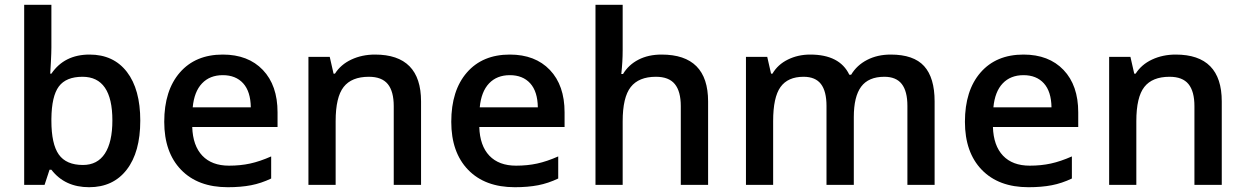

<svg xmlns="http://www.w3.org/2000/svg" viewBox="-20 -780 5252 810"><path d="M357.9 -549.8Q459 -549.8 515.4 -476.6Q571.8 -403.3 571.8 -271Q571.8 -138.2 514.6 -64.2Q457.5 9.8 356 9.8Q253.4 9.8 196.8 -64H189L168 0H82V-759.8H196.8V-579.1Q196.8 -559.1 194.8 -519.5Q192.9 -480 191.9 -469.2H196.8Q251.5 -549.8 357.9 -549.8ZM328.1 -456.1Q258.8 -456.1 228.3 -415.3Q197.8 -374.5 196.8 -278.8V-271Q196.8 -172.4 228 -128.2Q259.3 -84 330.1 -84Q391.1 -84 422.6 -132.3Q454.1 -180.7 454.1 -272Q454.1 -456.1 328.1 -456.1Z M940.9 9.8Q814.9 9.8 743.9 -63.7Q672.9 -137.2 672.9 -266.1Q672.9 -398.4 738.8 -474.1Q804.7 -549.8 919.9 -549.8Q1026.9 -549.8 1088.9 -484.9Q1150.9 -419.9 1150.9 -306.2V-244.1H791Q793.5 -165.5 833.5 -123.3Q873.5 -81.1 946.3 -81.1Q994.1 -81.1 1035.4 -90.1Q1076.7 -99.1 1124 -120.1V-26.9Q1082 -6.8 1039.1 1.5Q996.1 9.8 940.9 9.8ZM919.9 -462.9Q865.2 -462.9 832.3 -428.2Q799.3 -393.6 793 -327.1H1038.1Q1037.1 -394 1005.9 -428.5Q974.6 -462.9 919.9 -462.9Z M1756.3 0H1641.1V-332Q1641.1 -394.5 1616 -425.3Q1590.8 -456.1 1536.1 -456.1Q1463.4 -456.1 1429.7 -413.1Q1396 -370.1 1396 -269V0H1281.2V-540H1371.1L1387.2 -469.2H1393.1Q1417.5 -507.8 1462.4 -528.8Q1507.3 -549.8 1562 -549.8Q1756.3 -549.8 1756.3 -352.1Z M2151.9 9.8Q2025.9 9.8 1954.8 -63.7Q1883.8 -137.2 1883.8 -266.1Q1883.8 -398.4 1949.7 -474.1Q2015.6 -549.8 2130.9 -549.8Q2237.8 -549.8 2299.8 -484.9Q2361.8 -419.9 2361.8 -306.2V-244.1H2002Q2004.4 -165.5 2044.4 -123.3Q2084.5 -81.1 2157.2 -81.1Q2205.1 -81.1 2246.3 -90.1Q2287.6 -99.1 2335 -120.1V-26.9Q2293 -6.8 2250 1.5Q2207 9.8 2151.9 9.8ZM2130.9 -462.9Q2076.2 -462.9 2043.2 -428.2Q2010.3 -393.6 2003.9 -327.1H2249Q2248 -394 2216.8 -428.5Q2185.5 -462.9 2130.9 -462.9Z M2967.3 0H2852.1V-332Q2852.1 -394.5 2826.9 -425.3Q2801.8 -456.1 2747.1 -456.1Q2674.8 -456.1 2640.9 -412.8Q2606.9 -369.6 2606.9 -268.1V0H2492.2V-759.8H2606.9V-566.9Q2606.9 -520.5 2601.1 -467.8H2608.4Q2631.8 -506.8 2673.6 -528.3Q2715.3 -549.8 2771 -549.8Q2967.3 -549.8 2967.3 -352.1Z M3582 0H3466.8V-333Q3466.8 -395 3443.4 -425.5Q3419.9 -456.1 3370.1 -456.1Q3303.7 -456.1 3272.7 -412.8Q3241.7 -369.6 3241.7 -269V0H3127V-540H3216.8L3232.9 -469.2H3238.8Q3261.2 -507.8 3304 -528.8Q3346.7 -549.8 3397.9 -549.8Q3522.5 -549.8 3563 -464.8H3570.8Q3594.7 -504.9 3638.2 -527.3Q3681.6 -549.8 3737.8 -549.8Q3834.5 -549.8 3878.7 -501Q3922.9 -452.1 3922.9 -352.1V0H3808.1V-333Q3808.1 -395 3784.4 -425.5Q3760.7 -456.1 3710.9 -456.1Q3644 -456.1 3613 -414.3Q3582 -372.6 3582 -286.1Z M4318.8 9.8Q4192.9 9.8 4121.8 -63.7Q4050.8 -137.2 4050.8 -266.1Q4050.8 -398.4 4116.7 -474.1Q4182.6 -549.8 4297.9 -549.8Q4404.8 -549.8 4466.8 -484.9Q4528.8 -419.9 4528.8 -306.2V-244.1H4168.9Q4171.4 -165.5 4211.4 -123.3Q4251.5 -81.1 4324.2 -81.1Q4372.1 -81.1 4413.3 -90.1Q4454.6 -99.1 4502 -120.1V-26.9Q4460 -6.8 4417 1.5Q4374 9.8 4318.8 9.8ZM4297.9 -462.9Q4243.2 -462.9 4210.2 -428.2Q4177.2 -393.6 4170.9 -327.1H4416Q4415 -394 4383.8 -428.5Q4352.5 -462.9 4297.9 -462.9Z M5134.3 0H5019V-332Q5019 -394.5 4993.9 -425.3Q4968.8 -456.1 4914.1 -456.1Q4841.3 -456.1 4807.6 -413.1Q4773.9 -370.1 4773.9 -269V0H4659.2V-540H4749L4765.1 -469.2H4771Q4795.4 -507.8 4840.3 -528.8Q4885.3 -549.8 4939.9 -549.8Q5134.3 -549.8 5134.3 -352.1Z"/></svg>

Font: f1_4961           
Style: Regular
Weight: 600
Foundry: Ascender Corporation
Version: Version 1.10